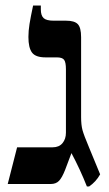

<svg xmlns="http://www.w3.org/2000/svg" viewBox="-20 -667 395 696"><path d="M239 -112 216 -51Q205 -23 194 -11.5Q183 0 164 0H8L42 -133H171Q194 -133 206.5 -148Q219 -163 219 -186V-416Q219 -441 212.5 -450Q206 -459 186 -459H145Q109 -459 96 -476.5Q83 -494 83 -533Q83 -555 87 -580Q91 -605 100 -647H128V-633Q128 -611 138 -601.5Q148 -592 175 -592H220Q250 -592 262 -579.5Q274 -567 274 -532V-243Q274 -214 279 -195.5Q284 -177 303 -132L343 -35Q328 -8 303 9H295Q271 -52 239 -112Z"/></svg>

Font: Noto Serif Hebrew SemiBold
Style: Regular
Weight: 600
Designer: Monotype Design Team
Foundry: Monotype Imaging Inc.
Version: Version 1.000